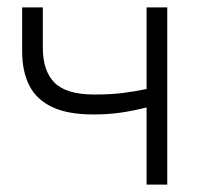

<svg xmlns="http://www.w3.org/2000/svg" viewBox="-20 -500 558 520"><path d="M377 0V-209Q339.5 -199.5 305.8 -194.8Q272 -190 233 -190Q164 -190 121.5 -210Q79 -230 59.5 -268.2Q40 -306.5 40 -361V-480H96V-370Q96 -308 127.8 -276Q159.5 -244 236 -244Q279.5 -244 313 -248.2Q346.5 -252.5 377 -259V-480H433V0Z"/></svg>

Font: Geologica Cursive Thin
Style: Regular
Weight: 250
Designer: Sindre Bremnes, Frode Helland
Foundry: Monokrom Skriftforlag AS
Version: Version 1.010;gftools[0.9.28]